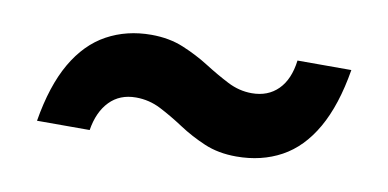

<svg xmlns="http://www.w3.org/2000/svg" viewBox="-34 -476 639 316"><g transform="rotate(10 285.5 -318.5)"><path d="M371 -232Q341 -232 317.5 -242Q294 -252 273.5 -265.5Q253 -279 233.5 -289Q214 -299 192 -299Q165 -299 148 -281.5Q131 -264 126 -233H38Q48 -293 70 -331Q92 -369 125 -387Q158 -405 199 -405Q229 -405 253 -395Q277 -385 297.5 -372Q318 -359 337.5 -349Q357 -339 378 -339Q405 -339 422 -356Q439 -373 443 -405H533Q523 -345 501 -306.5Q479 -268 446 -250Q413 -232 371 -232Z"/></g></svg>

Font: DM Sans 9pt 36pt SemiBold
Style: Regular
Weight: 600
Version: Version 4.004;gftools[0.9.30]